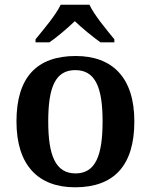

<svg xmlns="http://www.w3.org/2000/svg" viewBox="-20 -786 641 816"><path d="M131 -619V-606H190C222 -628 268 -667 298 -696C328 -667 376 -628 407 -606H466V-619C435 -657 381 -721 360 -766H238C217 -721 162 -657 131 -619ZM299 10C464 10 551 -82 551 -270C551 -457 457 -548 302 -548C136 -548 50 -457 50 -270C50 -82 144 10 299 10ZM301 -49C216 -49 185 -125 185 -270C185 -415 215 -488 300 -488C385 -488 416 -415 416 -270C416 -125 386 -49 301 -49Z"/></svg>

Font: Noto Serif Oriya SemiBold
Style: Regular
Weight: 600
Designer: David Williams
Foundry: Google LLC, David Williams
Version: Version 1.051